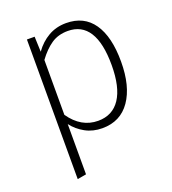

<svg xmlns="http://www.w3.org/2000/svg" viewBox="-134 -633 838 937"><g transform="rotate(-20 285.0 -164.5)"><path d="M504 -264Q504 -136 453 -62.5Q402 11 308 11Q259 11 220 -10.5Q181 -32 155 -66V195L109 203V-522H149L152 -443Q182 -485 223 -508.5Q264 -532 315 -532Q408 -532 456 -462.5Q504 -393 504 -264ZM455 -264Q455 -378 418.5 -435.5Q382 -493 310 -493Q260 -493 224 -468.5Q188 -444 155 -399V-114Q213 -30 301 -30Q376 -30 415.5 -89.5Q455 -149 455 -264Z"/></g></svg>

Font: FiraGO ExtraLight
Style: Regular
Weight: 200
Designer: bBox Type
Foundry: bBox Type GmbH
Version: Version 1.001